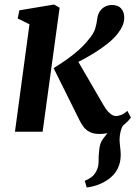

<svg xmlns="http://www.w3.org/2000/svg" viewBox="-20 -581 600 847"><path d="M362.5 246 354 216.5Q376 207.5 388.5 196Q401 184.5 407.5 168Q415.5 151 415 128.8Q414.5 106.5 417.5 83Q419.5 50 436.2 29.2Q453 8.5 465.5 -8.5L536.5 -48.5Q520.5 -29 514 -8Q507.5 13 507.5 37.5Q508 51.5 510.2 69.2Q512.5 87 512.5 103.5Q512.5 135 500 161.2Q487.5 187.5 461.5 207.5Q441.5 222.5 417.5 232.2Q393.5 242 362.5 246ZM46 0 110 -474 58 -499.5 65.5 -535.5 218.5 -561 243 -547 168 0ZM419.5 10Q393 10 376 1.2Q359 -7.5 348.8 -21.2Q338.5 -35 331 -50L216.5 -280.5Q247.5 -299.5 275 -319Q302.5 -338.5 326.5 -359.8Q350.5 -381 370 -405.5Q393 -432 399.8 -454.2Q406.5 -476.5 408.5 -495.5Q411 -518 421 -532Q431 -546 445 -552.5Q459 -559 473 -559Q501 -559 514.2 -543.8Q527.5 -528.5 528 -506.5Q528.5 -485 520.2 -466.8Q512 -448.5 499.5 -433Q482.5 -411 456 -389.8Q429.5 -368.5 399.5 -349.8Q369.5 -331 341.5 -316.2Q313.5 -301.5 293 -292L311.5 -332.5L438 -115Q450.5 -93.5 464.5 -81.2Q478.5 -69 491.5 -69Q501 -69 514.2 -74Q527.5 -79 542 -92L557.5 -62Q548.5 -49.5 529.2 -32.5Q510 -15.5 482 -2.8Q454 10 419.5 10Z"/></svg>

Font: Merriweather 36pt SemiBold
Style: Italic
Weight: 600
Italic angle: -7.8°
Version: Version 2.101